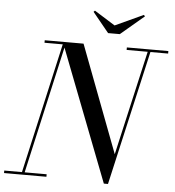

<svg xmlns="http://www.w3.org/2000/svg" viewBox="-96 -994 968 1060"><g transform="rotate(5 387.5 -463.5)"><path d="M502 -865 658 -937 665 -929.9 534.9 -819.8H470L379.9 -929.9L387 -937ZM-34.9 -13.9H63.2L226.1 -736.1H125V-750H340.1L564.9 -157L696.8 -736.1H580.1V-750H810.1V-736.1H711.9L542 10H519L237.1 -719.2L78.1 -13.9H200V0H-34.9Z"/></g></svg>

Font: Bodoni* 16
Style: Italic
Weight: 400
Italic angle: -13°
Version: Version 2.000